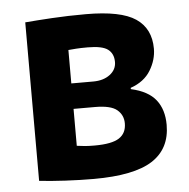

<svg xmlns="http://www.w3.org/2000/svg" viewBox="-43 -551 591 601"><g transform="rotate(-5 252.5 -250.0)"><path d="M57 -499Q92 -502 141.5 -505Q191 -508 248 -508Q358 -508 404.5 -476.5Q451 -445 451 -382Q451 -347 431 -314Q411 -281 368 -266V-262Q422 -250 446 -219.5Q470 -189 470 -141Q470 -66 412.5 -29Q355 8 228 8Q186 8 139 5.5Q92 3 57 -1ZM184 -100Q198 -98 210 -97Q222 -96 240 -96Q294 -96 317 -111Q340 -126 340 -157Q340 -183 320.5 -199.5Q301 -216 251 -216H184ZM253 -296Q285 -296 305.5 -311.5Q326 -327 326 -351Q326 -377 308.5 -390.5Q291 -404 245 -404Q222 -404 208.5 -403Q195 -402 184 -401V-296Z"/></g></svg>

Font: PTSans
Style: Bold
Weight: 700
Designer: A.Korolkova, O.Umpeleva, V.Yefimov
Foundry: ParaType Ltd
Version: Version 2.003W OFL